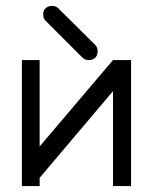

<svg xmlns="http://www.w3.org/2000/svg" viewBox="-20 -679 532 649"><path d="M134 -651Q142 -659 156 -659Q169 -659 177 -651L302 -527Q310 -519 310 -506Q310 -492 302 -484Q294 -476 280 -476Q267 -476 259 -484L134 -609Q126 -617 126 -630Q126 -644.5 134 -651ZM423 -50H362V-371L114 -78V-50H54V-476H114V-184L362 -476H423Z"/></svg>

Font: IBM 3270 Semi-Condensed
Style: Condensed
Weight: 400
Monospace: yes
Version: Version 2.3.1